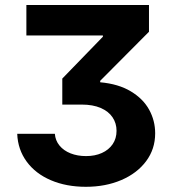

<svg xmlns="http://www.w3.org/2000/svg" viewBox="-20 -550 680 757"><path d="M319.3 65.4Q354.5 65.4 381.6 53.2Q408.7 41 424.1 18.6Q439.5 -3.9 439.5 -34.2Q439.5 -64 423.8 -87.4Q408.2 -110.8 377.2 -124.3Q346.2 -137.7 301.8 -137.7H225.6V-240.2L385.7 -405.3V-410.2H84V-530.3H567.4V-424.8L375 -231.4V-225.6Q446.8 -219.2 495.6 -189.9Q544.4 -160.6 568.1 -117.4Q591.8 -74.2 591.8 -24.4Q591.8 37.6 556.2 85.4Q520.5 133.3 458.3 159.9Q396 186.5 318.4 186.5Q241.2 186.5 180.7 160.6Q120.1 134.8 85.2 87.2Q50.3 39.6 47.9 -22.5H196.3Q198.2 3.9 214.6 23.9Q231 43.9 258.3 54.7Q285.6 65.4 319.3 65.4Z"/></svg>

Font: Pretendard Std
Style: Bold
Weight: 700
Designer: Base glyphs from Inter by Rasmus Andersson; Hangeul glyphs from Noto Sans CJK(Source Han Sans) by Jang Soo-young and Kan
Foundry: Kil Hyung-jin
Version: Version 1.309